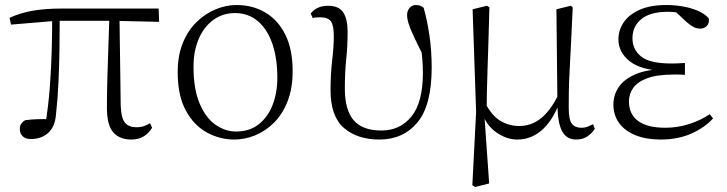

<svg xmlns="http://www.w3.org/2000/svg" viewBox="-20 -542 2897 765"><path d="M103 12Q81 12 70 0.5Q59 -11 59 -27Q59 -41 64.5 -49Q70 -57 80 -63Q101 -66 126.5 -67Q152 -68 183 -67L160 -41Q173 -120 178.5 -194.5Q184 -269 186 -340.5Q188 -412 188 -482H218Q218 -415 217 -348Q216 -281 213 -215Q210 -149 203 -85Q199 -36 171.5 -12Q144 12 103 12ZM24 -444 18 -471Q62 -491 111.5 -499.5Q161 -508 229 -508H612L614 -455L433 -459H204ZM503 14Q457 14 431.5 -14.5Q406 -43 406 -112Q406 -161 407.5 -220.5Q409 -280 411.5 -346.5Q414 -413 416 -482H456L461 -120Q463 -70 478.5 -52.5Q494 -35 522 -35Q541 -35 553.5 -39.5Q566 -44 578 -51L586 -33Q573 -11 552.5 1.5Q532 14 503 14Z M914 14Q856 14 804.5 -14Q753 -42 720.5 -101.5Q688 -161 688 -254Q688 -321 708.5 -371Q729 -421 763.5 -454.5Q798 -488 839.5 -505Q881 -522 922 -522Q987 -522 1037.5 -492Q1088 -462 1117 -403.5Q1146 -345 1146 -259Q1146 -189 1125.5 -137.5Q1105 -86 1071 -52.5Q1037 -19 996 -2.5Q955 14 914 14ZM921 -18Q974 -18 1010.5 -46.5Q1047 -75 1066 -123.5Q1085 -172 1085 -232Q1085 -310 1065 -368Q1045 -426 1007 -458Q969 -490 916 -490Q868 -490 830.5 -463Q793 -436 772 -387.5Q751 -339 751 -276Q751 -188 775 -130.5Q799 -73 838 -45.5Q877 -18 921 -18Z M1492 14Q1404 14 1350.5 -32Q1297 -78 1297 -183Q1297 -246 1303.5 -301.5Q1310 -357 1310 -398Q1310 -441 1298.5 -457Q1287 -473 1256 -473Q1248 -473 1240 -472.5Q1232 -472 1226 -470L1218 -488Q1228 -502 1245.5 -510.5Q1263 -519 1287 -519Q1331 -519 1348 -492Q1365 -465 1365 -417Q1365 -358 1359.5 -306Q1354 -254 1354 -189Q1354 -104 1389 -63Q1424 -22 1500 -22Q1574 -22 1619.5 -78Q1665 -134 1665 -253Q1665 -281 1662.5 -309Q1660 -337 1655 -373L1670 -370L1675 -303Q1647 -358 1631 -392Q1615 -426 1608.5 -446.5Q1602 -467 1602 -482Q1602 -499 1612 -510.5Q1622 -522 1637 -522Q1647 -522 1655 -519Q1663 -516 1668 -511Q1682 -462 1691 -401Q1700 -340 1700 -273Q1700 -122 1643 -54Q1586 14 1492 14Z M1862 196 1877 -96 1863 -505 1920 -519 1930 -513Q1928 -433 1926 -372.5Q1924 -312 1922.5 -264.5Q1921 -217 1920 -177.5Q1919 -138 1919 -99L1910 -82L1929 189L1873 203ZM2276 14Q2238 14 2220 -18.5Q2202 -51 2201 -124V-127L2197 -505L2254 -519L2262 -513Q2258 -428 2255 -366Q2252 -304 2249.5 -259Q2247 -214 2246.5 -180Q2246 -146 2246 -115Q2246 -65 2258.5 -49Q2271 -33 2296 -33Q2311 -33 2322 -37.5Q2333 -42 2343 -47L2350 -29Q2340 -12 2321 1Q2302 14 2276 14ZM2041 14Q1998 14 1957 -15Q1916 -44 1899 -97H1897L1913 -132Q1940 -80 1974.5 -60Q2009 -40 2049 -40Q2098 -40 2136.5 -71.5Q2175 -103 2206 -167L2219 -155H2217Q2191 -74 2146 -30Q2101 14 2041 14Z M2612 14Q2555 14 2512.5 -3Q2470 -20 2447 -51.5Q2424 -83 2424 -125Q2424 -164 2445.5 -195.5Q2467 -227 2513 -246.5Q2559 -266 2632 -267V-259Q2534 -262 2489 -298Q2444 -334 2444 -385Q2444 -422 2465 -453Q2486 -484 2528.5 -503Q2571 -522 2635 -522Q2668 -522 2700 -516.5Q2732 -511 2759.5 -499.5Q2787 -488 2804 -469Q2807 -450 2796.5 -439Q2786 -428 2771 -428Q2756 -428 2745 -433.5Q2734 -439 2717 -453L2662 -504L2716 -502L2720 -485Q2695 -490 2678 -492.5Q2661 -495 2641 -495Q2571 -495 2535.5 -466Q2500 -437 2500 -390Q2500 -344 2535 -316.5Q2570 -289 2655 -289Q2666 -289 2678.5 -289.5Q2691 -290 2709 -291V-244Q2691 -245 2682.5 -245Q2674 -245 2666 -245Q2597 -245 2558 -230Q2519 -215 2502.5 -191Q2486 -167 2486 -138Q2486 -87 2522.5 -60Q2559 -33 2631 -33Q2678 -33 2723.5 -47Q2769 -61 2808 -87L2821 -70Q2787 -33 2734 -9.5Q2681 14 2612 14Z"/></svg>

Font: Noto Serif TC
Style: Regular
Weight: 200
Designer: Ryoko NISHIZUKA 西塚涼子 (kana & ideographs); Frank Grießhammer (Latin, Greek & Cyrillic); Wenlong ZHANG 张文龙 (bopomofo); San
Foundry: Adobe
Version: Version 2.001;hotconv 1.1.0;makeotfexe 2.6.0